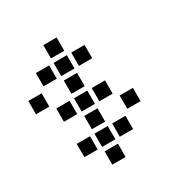

<svg xmlns="http://www.w3.org/2000/svg" viewBox="-156 -820 912 939"><g transform="rotate(-30 300.0 -350.5)"><path d="M214 -688Q213 -688 213 -688Q213 -688 213 -687V-614Q213 -613 213 -613Q213 -613 214 -613H287Q288 -613 288 -613Q288 -613 288 -614V-687Q288 -688 288 -688Q288 -688 287 -688ZM114 -588Q113 -588 113 -588Q113 -588 113 -587V-514Q113 -513 113 -513Q113 -513 114 -513H187Q188 -513 188 -513Q188 -513 188 -514V-587Q188 -588 188 -588Q188 -588 187 -588ZM214 -588Q213 -588 213 -588Q213 -588 213 -587V-514Q213 -513 213 -513Q213 -513 214 -513H287Q288 -513 288 -513Q288 -513 288 -514V-587Q288 -588 288 -588Q288 -588 287 -588ZM314 -588Q313 -588 313 -588Q313 -588 313 -587V-514Q313 -513 313 -513Q313 -513 314 -513H387Q388 -513 388 -513Q388 -513 388 -514V-587Q388 -588 388 -588Q388 -588 387 -588ZM14 -488Q13 -488 13 -488Q13 -488 13 -487V-414Q13 -413 13 -413Q13 -413 14 -413H87Q88 -413 88 -413Q88 -413 88 -414V-487Q88 -488 88 -488Q88 -488 87 -488ZM214 -488Q213 -488 213 -488Q213 -488 213 -487V-414Q213 -413 213 -413Q213 -413 214 -413H287Q288 -413 288 -413Q288 -413 288 -414V-487Q288 -488 288 -488Q288 -488 287 -488ZM114 -388Q113 -388 113 -388Q113 -388 113 -387V-314Q113 -313 113 -313Q113 -313 114 -313H187Q188 -313 188 -313Q188 -313 188 -314V-387Q188 -388 188 -388Q188 -388 187 -388ZM214 -388Q213 -388 213 -388Q213 -388 213 -387V-314Q213 -313 213 -313Q213 -313 214 -313H287Q288 -313 288 -313Q288 -313 288 -314V-387Q288 -388 288 -388Q288 -388 287 -388ZM314 -388Q313 -388 313 -388Q313 -388 313 -387V-314Q313 -313 313 -313Q313 -313 314 -313H387Q388 -313 388 -313Q388 -313 388 -314V-387Q388 -388 388 -388Q388 -388 387 -388ZM214 -288Q213 -288 213 -288Q213 -288 213 -287V-214Q213 -213 213 -213Q213 -213 214 -213H287Q288 -213 288 -213Q288 -213 288 -214V-287Q288 -288 288 -288Q288 -288 287 -288ZM414 -288Q413 -288 413 -288Q413 -288 413 -287V-214Q413 -213 413 -213Q413 -213 414 -213H487Q488 -213 488 -213Q488 -213 488 -214V-287Q488 -288 488 -288Q488 -288 487 -288ZM114 -188Q113 -188 113 -188Q113 -188 113 -187V-114Q113 -113 113 -113Q113 -113 114 -113H187Q188 -113 188 -113Q188 -113 188 -114V-187Q188 -188 188 -188Q188 -188 187 -188ZM214 -188Q213 -188 213 -188Q213 -188 213 -187V-114Q213 -113 213 -113Q213 -113 214 -113H287Q288 -113 288 -113Q288 -113 288 -114V-187Q288 -188 288 -188Q288 -188 287 -188ZM314 -188Q313 -188 313 -188Q313 -188 313 -187V-114Q313 -113 313 -113Q313 -113 314 -113H387Q388 -113 388 -113Q388 -113 388 -114V-187Q388 -188 388 -188Q388 -188 387 -188ZM214 -88Q213 -88 213 -88Q213 -88 213 -87V-14Q213 -13 213 -13Q213 -13 214 -13H287Q288 -13 288 -13Q288 -13 288 -14V-87Q288 -88 288 -88Q288 -88 287 -88Z"/></g></svg>

Font: Doto
Style: Bold
Weight: 700
Monospace: yes
Version: Version 1.000